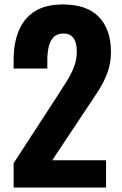

<svg xmlns="http://www.w3.org/2000/svg" viewBox="-20 -840 546 860"><path d="M41 0V-109L238 -412Q260 -446 279.5 -477Q299 -508 311.5 -540.5Q324 -573 324 -610Q324 -649 309 -669.5Q294 -690 266 -690Q236 -690 220 -673.5Q204 -657 198 -630Q192 -603 192 -571V-533H41V-573Q41 -645 63.5 -701Q86 -757 134.5 -788.5Q183 -820 262 -820Q369 -820 423 -764Q477 -708 477 -607Q477 -558 462 -516.5Q447 -475 422.5 -436.5Q398 -398 370 -357L214 -122H455V0Z"/></svg>

Font: Oswald SemiBold
Style: Regular
Weight: 600
Designer: Vernon Adams
Foundry: Vernon Adams
Version: Version 4.100; ttfautohint (v1.8.1.43-b0c9)